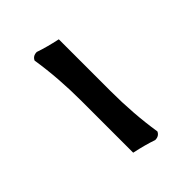

<svg xmlns="http://www.w3.org/2000/svg" viewBox="2 -436 376 376"><g transform="rotate(45 190.0 -248.0)"><path d="M203 -275Q267 -275 324 -284Q333 -280 333 -269Q326 -249 320 -221H177Q113 -221 56 -212Q47 -216 47 -227Q54 -247 60 -275Z"/></g></svg>

Font: Rosarivo
Style: Regular
Weight: 400
Designer: Pablo Ugerman
Foundry: Pablo Ugerman
Version: Version 1.003